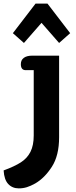

<svg xmlns="http://www.w3.org/2000/svg" viewBox="-21 -799 418 1059"><path d="M50 -616 175 -779H241L366 -616L305 -562L208 -673L111 -562ZM-1 141Q59 119 94 96.5Q129 74 147 38.5Q165 3 165 -52V-412H121Q94 -412 94 -445Q94 -468 110.5 -480Q127 -492 156 -492H305V-42Q305 59 265 121Q225 183 173 213Q148 227 127 233.5Q106 240 83 240Q47 240 24.5 216Q2 192 -1 141Z"/></svg>

Font: Maitree
Style: Bold
Weight: 700
Designer: CadsonDemak Team
Foundry: CadsonDemak
Version: Version 1.002